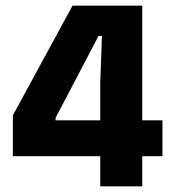

<svg xmlns="http://www.w3.org/2000/svg" viewBox="-20 -659 611 679"><path d="M334.5 0V-366L340.5 -532H328.5L176.5 -242V-180L117 -233.5H554.5V-106.5H25.5V-251L236.5 -639H483V0Z"/></svg>

Font: Anek Odia Medium
Style: Bold
Weight: 700
Version: Version 1.003